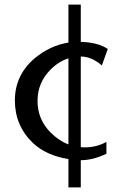

<svg xmlns="http://www.w3.org/2000/svg" viewBox="-20 -689 531 839"><path d="M445 -69Q402 -45 350 -45Q342 -45 333 -46V-442Q380 -442 425 -403L451 -475Q408 -504 333 -506V-669H279V-503Q198 -490 130 -433Q45 -360 45 -250Q45 -140 124 -64Q183 -9 279 6V130H333V11Q386 11 445 -17ZM279 -58Q237 -74 200 -111Q144 -168 144 -248Q144 -328 201 -385Q237 -421 279 -434Z"/></svg>

Font: Sawarabi Mincho
Style: Regular
Weight: 400
Version: Version 1.082; ttfautohint (v1.8.4.7-5d5b)